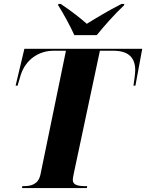

<svg xmlns="http://www.w3.org/2000/svg" viewBox="-20 -964 749 984"><path d="M361 -784H476C515 -832 563 -887 616 -937L617 -944H603C534 -909 465 -867 425 -842C394 -869 351 -904 291 -944H279L278 -937C300 -904 342 -827 361 -784ZM93 0H425L427 -10H421C381 -10 353 -15 353 -42C353 -49 355 -59 359 -79L492 -704H560C635 -704 673 -672 673 -604C673 -586 667 -544 664 -525H674L709 -714H105L60 -525H70L86 -579C110 -656 176 -704 255 -704H318L187 -68C176 -20 141 -10 101 -10H94Z"/></svg>

Font: Noto Serif Display SemiCondensed ExtraBold
Style: Italic
Weight: 800
Width: 4
Italic angle: -12°
Designer: Monotype Design Team
Foundry: Monotype Imaging Inc.
Version: Version 2.009